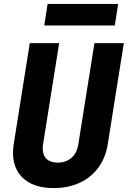

<svg xmlns="http://www.w3.org/2000/svg" viewBox="-20 -950 652 980"><path d="M254 10Q143 10 88.5 -50Q34 -110 50 -214L132 -730H282L200 -215Q193 -169 212.5 -144.5Q232 -120 275 -120Q317 -120 345 -144.5Q373 -169 380 -215L462 -730H612L530 -214Q519 -145 482 -94.5Q445 -44 386.5 -17Q328 10 254 10ZM206 -820 223 -930H583L566 -820Z"/></svg>

Font: JetBrains Mono ExtraBold
Style: Italic
Weight: 800
Italic angle: -9°
Monospace: yes
Designer: Philipp Nurullin, Konstantin Bulenkov
Foundry: JetBrains
Version: Version 2.305; ttfautohint (v1.8.4.7-5d5b)